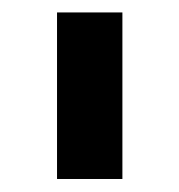

<svg xmlns="http://www.w3.org/2000/svg" viewBox="-20 -674 284 304"><path d="M70.3 -390.6V-654.3H173.8V-390.6Z"/></svg>

Font: Sen SemiBold
Style: Regular
Weight: 600
Designer: Kosal Sen, Philatype
Foundry: Philatype
Version: Version 2.000;gftools[0.9.31]